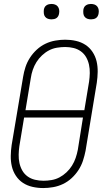

<svg xmlns="http://www.w3.org/2000/svg" viewBox="-20 -944 540 972"><path d="M199 8Q171 8 144.5 2Q118 -4 96.5 -18Q75 -32 60.5 -54Q46 -76 40 -101.5Q34 -127 34.5 -155Q35 -183 39 -210L97 -555Q101 -580 109 -604.5Q117 -629 131.5 -651.5Q146 -674 166 -692.5Q186 -711 210 -722.5Q234 -734 260 -738.5Q286 -743 310 -743Q338 -743 364.5 -737Q391 -731 412.5 -717Q434 -703 448.5 -681Q463 -659 469 -633.5Q475 -608 474.5 -580Q474 -552 470 -525L413 -180Q408 -155 400 -130.5Q392 -106 377.5 -83.5Q363 -61 343 -42.5Q323 -24 299 -12.5Q275 -1 249 3.5Q223 8 199 8ZM407 -386 431 -531Q434 -552 434.5 -574Q435 -596 430.5 -616.5Q426 -637 416 -654.5Q406 -672 389.5 -684Q373 -696 352.5 -701Q332 -706 310 -706Q290 -706 268.5 -702.5Q247 -699 228 -689Q209 -679 192.5 -663.5Q176 -648 164.5 -629.5Q153 -611 146 -590.5Q139 -570 136 -549L109 -386ZM200 -29Q220 -29 241 -32.5Q262 -36 281 -46Q300 -56 316.5 -71.5Q333 -87 344.5 -105.5Q356 -124 363 -144.5Q370 -165 374 -186L400 -349H102L78 -204Q75 -183 74.5 -161Q74 -139 78.5 -118.5Q83 -98 93 -80.5Q103 -63 119.5 -51Q136 -39 157 -34Q178 -29 200 -29ZM441 -846Q431 -846 422.5 -849Q414 -852 408.5 -859Q403 -866 402 -875.5Q401 -885 402 -895Q403 -901 406 -907Q409 -913 415 -917Q421 -921 427.5 -922.5Q434 -924 440 -924Q450 -924 458.5 -921Q467 -918 472.5 -911Q478 -904 479.5 -894.5Q481 -885 479 -875Q478 -869 475 -863Q472 -857 466.5 -853Q461 -849 454 -847.5Q447 -846 441 -846ZM241 -846Q231 -846 222.5 -849Q214 -852 208.5 -859Q203 -866 202 -875.5Q201 -885 202 -895Q203 -901 206 -907Q209 -913 215 -917Q221 -921 227.5 -922.5Q234 -924 240 -924Q250 -924 258.5 -921Q267 -918 272.5 -911Q278 -904 279.5 -894.5Q281 -885 279 -875Q278 -869 275 -863Q272 -857 266.5 -853Q261 -849 254 -847.5Q247 -846 241 -846Z"/></svg>

Font: Iosevka Extralight Oblique
Style: Regular
Weight: 200
Italic angle: -9°
Monospace: yes
Designer: Belleve Invis
Foundry: Belleve Invis
Version: Version 32.5.0; ttfautohint (v1.8.4)